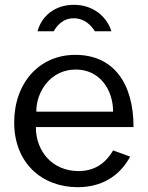

<svg xmlns="http://www.w3.org/2000/svg" viewBox="-20 -768 615 798"><path d="M443 -638C426 -694 372 -748 287 -748C206 -748 152 -699 136 -638H203C216 -659 239 -692 287 -692C331 -692 359 -663 374 -638ZM129 -240H535C535 -423 451 -540 293 -540C143 -540 39 -423 39 -259C39 -90 155 10 303 10C398 10 475 -32 521 -117L450 -143C417 -86 370 -57 306 -57C200 -57 129 -137 129 -240ZM131 -304C130 -384 188 -479 295 -479C394 -479 450 -396 450 -304Z"/></svg>

Font: 18Franklin
Style: Regular
Weight: 400
Designer: Pablo Impallari, Rodrigo Fuenzalida (Modified by Dan O. Williams)
Version: Version 0.025;PS 000.025;hotconv 1.0.88;makeotf.lib2.5.64775